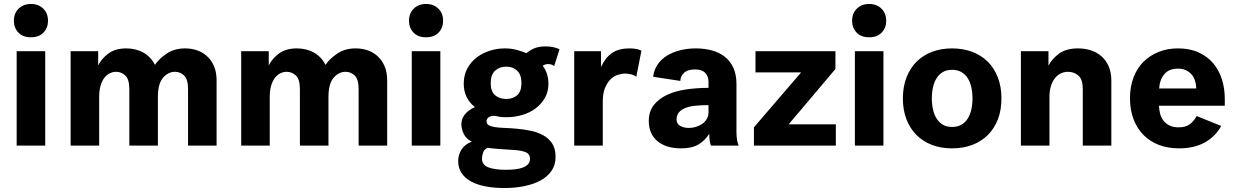

<svg xmlns="http://www.w3.org/2000/svg" viewBox="-20 -734 6222 968"><path d="M50 -629Q50 -667 74 -690.5Q98 -714 136 -714Q174 -714 198 -690.5Q222 -667 222 -629Q222 -594 199.5 -570Q177 -546 136 -546Q95 -546 72.5 -570Q50 -594 50 -629ZM64 -476H208V0H64Z M336 -476H475V-404Q492 -439 527 -464.5Q562 -490 616 -490Q666 -490 703.5 -468.5Q741 -447 761 -407Q782 -438 820.5 -464Q859 -490 913 -490Q946 -490 974.5 -480Q1003 -470 1025 -449.5Q1047 -429 1059.5 -399Q1072 -369 1072 -329V0H928V-286Q928 -334 908.5 -353Q889 -372 862 -372Q828 -372 802 -342Q776 -312 776 -245V0H632V-285Q632 -334 612 -353Q592 -372 565 -372Q549 -372 533.5 -364.5Q518 -357 506 -341.5Q494 -326 487 -302Q480 -278 480 -245V0H336Z M1196 -476H1335V-404Q1352 -439 1387 -464.5Q1422 -490 1476 -490Q1526 -490 1563.5 -468.5Q1601 -447 1621 -407Q1642 -438 1680.5 -464Q1719 -490 1773 -490Q1806 -490 1834.5 -480Q1863 -470 1885 -449.5Q1907 -429 1919.5 -399Q1932 -369 1932 -329V0H1788V-286Q1788 -334 1768.5 -353Q1749 -372 1722 -372Q1688 -372 1662 -342Q1636 -312 1636 -245V0H1492V-285Q1492 -334 1472 -353Q1452 -372 1425 -372Q1409 -372 1393.5 -364.5Q1378 -357 1366 -341.5Q1354 -326 1347 -302Q1340 -278 1340 -245V0H1196Z M2042 -629Q2042 -667 2066 -690.5Q2090 -714 2128 -714Q2166 -714 2190 -690.5Q2214 -667 2214 -629Q2214 -594 2191.5 -570Q2169 -546 2128 -546Q2087 -546 2064.5 -570Q2042 -594 2042 -629ZM2056 -476H2200V0H2056Z M2774 -401Q2761 -411 2744 -411Q2735 -411 2728 -408.5Q2721 -406 2716 -402Q2730 -385 2737.5 -361.5Q2745 -338 2745 -312Q2745 -271 2727 -240Q2709 -209 2679.5 -187Q2650 -165 2612 -154Q2574 -143 2533 -143Q2505 -143 2492 -146.5Q2479 -150 2468 -150Q2454 -150 2443.5 -142.5Q2433 -135 2433 -122Q2433 -109 2444.5 -102.5Q2456 -96 2476.5 -93Q2497 -90 2525 -89Q2553 -88 2586 -85Q2620 -82 2654.5 -75Q2689 -68 2717 -53Q2745 -38 2763 -12Q2781 14 2781 57Q2781 98 2760.5 127.5Q2740 157 2705 176Q2670 195 2623 204.5Q2576 214 2523 214Q2472 214 2429.5 206Q2387 198 2356 181.5Q2325 165 2307.5 139Q2290 113 2290 78Q2290 47 2306.5 20.5Q2323 -6 2358 -20Q2329 -35 2317.5 -60Q2306 -85 2306 -108Q2306 -135 2324 -157.5Q2342 -180 2374 -194Q2318 -239 2318 -312Q2318 -355 2336 -388.5Q2354 -422 2383.5 -444.5Q2413 -467 2450 -478.5Q2487 -490 2525 -490Q2558 -490 2585 -482.5Q2612 -475 2634 -466Q2656 -484 2678 -492Q2700 -500 2731 -500Q2754 -500 2770.5 -496Q2787 -492 2801 -486ZM2476 -377.5Q2454 -357 2454 -315Q2454 -273 2476 -254Q2498 -235 2532 -235Q2566 -235 2587.5 -254Q2609 -273 2609 -315Q2609 -357 2587.5 -377.5Q2566 -398 2532 -398Q2498 -398 2476 -377.5ZM2553 21Q2520 19 2488 16.5Q2456 14 2438 11Q2420 20 2415 37Q2410 54 2410 66Q2410 97 2441.5 109.5Q2473 122 2530 122Q2556 122 2578 119.5Q2600 117 2616.5 110.5Q2633 104 2642.5 93.5Q2652 83 2652 67Q2652 41 2627.5 32Q2603 23 2553 21Z M3188 -347Q3176 -356 3160.5 -359.5Q3145 -363 3131 -363Q3114 -363 3094 -356.5Q3074 -350 3057.5 -333.5Q3041 -317 3030 -290Q3019 -263 3019 -222V0H2875V-476H3010V-396Q3032 -444 3066 -467Q3100 -490 3153 -490Q3167 -490 3182.5 -488Q3198 -486 3214 -479Z M3565 0Q3561 -5 3558.5 -22.5Q3556 -40 3556 -60Q3535 -26 3502 -6Q3469 14 3415 14Q3338 14 3294.5 -22.5Q3251 -59 3251 -124Q3251 -172 3276 -204Q3301 -236 3342.5 -255.5Q3384 -275 3438.5 -283Q3493 -291 3552 -291V-322Q3552 -349 3535.5 -366.5Q3519 -384 3484 -384Q3446 -384 3428 -366Q3410 -348 3410 -326L3273 -347Q3277 -381 3295 -408Q3313 -435 3342 -453Q3371 -471 3408.5 -480.5Q3446 -490 3488 -490Q3531 -490 3568.5 -480Q3606 -470 3634 -448Q3662 -426 3677.5 -392Q3693 -358 3693 -310V-67Q3693 -46 3696 -29Q3699 -12 3704 0ZM3453 -89Q3472 -89 3489.5 -94.5Q3507 -100 3521 -110Q3535 -120 3543.5 -134.5Q3552 -149 3552 -168V-204Q3516 -204 3486 -201Q3456 -198 3435 -189.5Q3414 -181 3402.5 -167Q3391 -153 3391 -132Q3391 -110 3409 -99.5Q3427 -89 3453 -89Z M3789 -476H4192V-386L3956 -107H4194V0H3781V-92L4019 -369H3789Z M4276 -629Q4276 -667 4300 -690.5Q4324 -714 4362 -714Q4400 -714 4424 -690.5Q4448 -667 4448 -629Q4448 -594 4425.5 -570Q4403 -546 4362 -546Q4321 -546 4298.5 -570Q4276 -594 4276 -629ZM4290 -476H4434V0H4290Z M5029 -238Q5029 -179 5011 -132.5Q4993 -86 4960.5 -53.5Q4928 -21 4882 -3.5Q4836 14 4780 14Q4724 14 4678.5 -3.5Q4633 -21 4600.5 -53.5Q4568 -86 4550 -132.5Q4532 -179 4532 -238Q4532 -296 4550 -343Q4568 -390 4600.5 -422.5Q4633 -455 4678.5 -472.5Q4724 -490 4780 -490Q4836 -490 4882 -472.5Q4928 -455 4960.5 -422.5Q4993 -390 5011 -343Q5029 -296 5029 -238ZM4734 -105Q4753 -94 4780 -94Q4807 -94 4826.5 -105Q4846 -116 4858.5 -135.5Q4871 -155 4877 -181.5Q4883 -208 4883 -238Q4883 -268 4877 -294.5Q4871 -321 4858.5 -340.5Q4846 -360 4826.5 -371Q4807 -382 4780 -382Q4753 -382 4734 -371Q4715 -360 4702.5 -340.5Q4690 -321 4684 -294.5Q4678 -268 4678 -238Q4678 -208 4684 -181.5Q4690 -155 4702.5 -135.5Q4715 -116 4734 -105Z M5127 -476H5266V-403Q5284 -438 5320 -464Q5356 -490 5415 -490Q5450 -490 5480.5 -480Q5511 -470 5534 -449.5Q5557 -429 5570 -398.5Q5583 -368 5583 -328V0H5439V-285Q5439 -334 5417 -353Q5395 -372 5364 -372Q5346 -372 5329.5 -364.5Q5313 -357 5300 -341.5Q5287 -326 5279 -302Q5271 -278 5271 -245V0H5127Z M6137 -99Q6108 -46 6054.5 -16Q6001 14 5924 14Q5868 14 5822.5 -3.5Q5777 -21 5745 -53.5Q5713 -86 5695 -133Q5677 -180 5677 -239Q5677 -297 5695 -344Q5713 -391 5745.5 -423Q5778 -455 5822 -472.5Q5866 -490 5919 -490Q5979 -490 6023.5 -469.5Q6068 -449 6097 -414.5Q6126 -380 6140.5 -334Q6155 -288 6155 -236V-201H5823Q5824 -180 5829 -160.5Q5834 -141 5845.5 -126Q5857 -111 5876 -101.5Q5895 -92 5922 -92Q5960 -92 5981 -109.5Q6002 -127 6013 -149ZM5919 -388Q5874 -388 5850.5 -360.5Q5827 -333 5824 -288H6011Q6009 -338 5983.5 -363Q5958 -388 5919 -388Z"/></svg>

Font: Post Grotesk Bold
Style: Bold
Weight: 700
Version: Version 1.0